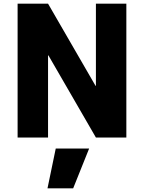

<svg xmlns="http://www.w3.org/2000/svg" viewBox="-20 -750 785 1047"><path d="M239 277 284 60H466L379 277ZM76 0V-730H242L501 -282H503V-730H669V0H503L244 -448H242V0Z"/></svg>

Font: M PLUS 1p ExtraBold
Style: Regular
Weight: 800
Version: Version 1.062